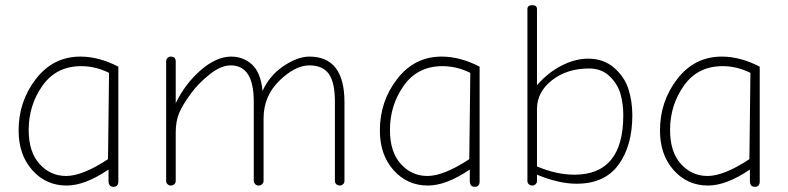

<svg xmlns="http://www.w3.org/2000/svg" viewBox="-20 -712 3050 743"><path d="M400 -12V-56Q309 6 238 6Q158 6 105 -53.5Q52 -113 52 -207Q52 -320 119 -406.5Q186 -493 291 -493Q363 -493 438 -454V-10Q438 11 419 11Q400 11 400 -12ZM236 -31Q299 -31 398 -96L402 -430Q350 -456 294 -456Q198 -456 144.5 -380.5Q91 -305 91 -209Q91 -124 133 -77.5Q175 -31 236 -31Z M641 6Q634 6 628.5 1Q623 -4 623 -12V-474Q623 -482 628 -487.5Q633 -493 641 -493Q660 -493 660 -474V-313Q698 -390 758 -441.5Q818 -493 875 -493Q921 -493 955 -462.5Q989 -432 996 -360Q1023 -420 1077.5 -456.5Q1132 -493 1177 -493Q1313 -493 1313 -317V-12Q1313 -4 1307.5 1Q1302 6 1295 6Q1287 6 1281.5 1Q1276 -4 1276 -12V-319Q1276 -393 1252.5 -426Q1229 -459 1177 -459Q1122 -459 1061 -399.5Q1000 -340 1000 -254V-12Q1000 -5 994.5 0.5Q989 6 981 6Q973 6 967.5 0.5Q962 -5 962 -12V-319Q962 -459 873 -459Q835 -459 791 -424Q747 -389 718 -349Q686 -305 673 -274Q660 -243 660 -197V-12Q660 -4 654.5 1Q649 6 641 6Z M1798 -12V-56Q1707 6 1636 6Q1556 6 1503 -53.5Q1450 -113 1450 -207Q1450 -320 1517 -406.5Q1584 -493 1689 -493Q1761 -493 1836 -454V-10Q1836 11 1817 11Q1798 11 1798 -12ZM1634 -31Q1697 -31 1796 -96L1800 -430Q1748 -456 1692 -456Q1596 -456 1542.5 -380.5Q1489 -305 1489 -209Q1489 -124 1531 -77.5Q1573 -31 1634 -31Z M2040 6Q2032 6 2026.5 1Q2021 -4 2021 -11V-677Q2021 -692 2040 -692Q2058 -692 2058 -677V-382Q2099 -430 2152 -457.5Q2205 -485 2256 -485Q2315 -485 2355.5 -450.5Q2396 -416 2411.5 -368.5Q2427 -321 2427 -266Q2427 -148 2373.5 -74.5Q2320 -1 2211 -1Q2143 -1 2058 -36V-11Q2058 -4 2052.5 1Q2047 6 2040 6ZM2203 -36Q2392 -36 2392 -266Q2392 -309 2381.5 -347.5Q2371 -386 2339.5 -416.5Q2308 -447 2260 -447Q2174 -447 2116 -401.5Q2058 -356 2058 -290V-68Q2133 -36 2203 -36Z M2882 -12V-56Q2791 6 2720 6Q2640 6 2587 -53.5Q2534 -113 2534 -207Q2534 -320 2601 -406.5Q2668 -493 2773 -493Q2845 -493 2920 -454V-10Q2920 11 2901 11Q2882 11 2882 -12ZM2718 -31Q2781 -31 2880 -96L2884 -430Q2832 -456 2776 -456Q2680 -456 2626.5 -380.5Q2573 -305 2573 -209Q2573 -124 2615 -77.5Q2657 -31 2718 -31Z"/></svg>

Font: Comic Neue Light
Style: Regular
Weight: 300
Designer: Craig Rozynski
Foundry: Craig Rozynski
Version: Version 2.003